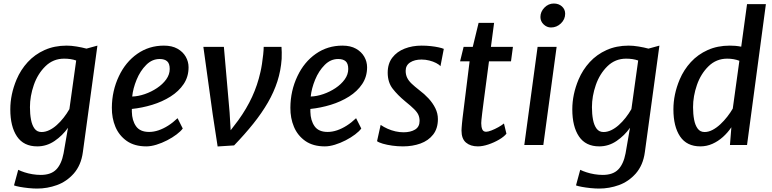

<svg xmlns="http://www.w3.org/2000/svg" viewBox="-20 -823 4380 1090"><path d="M190.5 247.5Q169 247.5 142 244.8Q115 242 92.2 237.8Q69.5 233.5 59.5 229.5L83.5 141Q98.5 148.5 119.2 155.2Q140 162 164 166Q188 170 211.5 170Q269.5 170 299.5 139Q329.5 108 341 47L366 -97.5Q335 -53.5 290 -22.8Q245 8 191.5 8Q114.5 8 76.5 -48.2Q38.5 -104.5 38.5 -202.5Q38.5 -287 74 -371.5Q97.5 -427 137.5 -470.5Q177.5 -514 233.2 -539Q289 -564 358.5 -564Q384 -564 414.5 -559Q445 -554 471 -547L533 -564L450.5 40Q445.5 78 432.5 108.2Q419.5 138.5 399 162Q358 208 303.2 227.8Q248.5 247.5 190.5 247.5ZM215.5 -73.5Q237.5 -73.5 259.5 -84Q281.5 -94.5 302.2 -113Q323 -131.5 341.2 -154.8Q359.5 -178 374 -203.5L412.5 -479.5Q397 -485 380 -487.5Q363 -490 344 -490Q282 -490 238 -447Q194 -404 172 -340.5Q150 -277 150 -214.5Q150 -176 156 -144Q162 -112 176.2 -92.8Q190.5 -73.5 215.5 -73.5Z M810.5 8Q744 8 700 -22.5Q656 -53.5 635.2 -103Q614.5 -152.5 615 -211.5Q615.5 -307.5 655 -390.5Q693 -471 759.5 -517.5Q826 -564 910.5 -564Q956.5 -564 987.5 -546.5Q1018.5 -529 1034.5 -501Q1050.5 -473 1050.5 -441Q1050.5 -387.5 1022.8 -346Q995 -304.5 948.2 -275Q901.5 -245.5 844.2 -228Q787 -210.5 728.5 -204.5V-188.5Q729.5 -139 752.2 -106.5Q775 -74 826.5 -74Q852.5 -74 880 -83.2Q907.5 -92.5 935 -110Q962.5 -127.5 988 -152L1017.5 -93.5Q1006 -77.5 982.5 -59.8Q959 -42 929 -26.5Q899 -11 868 -1.5Q837 8 810.5 8ZM730.5 -275Q765 -276 802 -288.8Q839 -301.5 871.2 -323Q903.5 -344.5 923.5 -372.2Q943.5 -400 943.5 -431.5Q943.5 -462 929 -475Q914.5 -488 886.5 -488Q865 -488 846 -479.8Q827 -471.5 810 -454.5Q776 -420.5 755.5 -370.5Q735 -320.5 730.5 -275Z M1215.5 8.5 1187.5 -174.5 1134.5 -557H1251L1283.5 -184.5L1289.5 -83.5L1333 -140.5Q1380.5 -206.5 1411.2 -273.2Q1442 -340 1458.5 -414Q1463 -432.5 1467.2 -459.8Q1471.5 -487 1474.2 -513.8Q1477 -540.5 1477 -557H1578Q1579 -548.5 1579.5 -526.2Q1580 -504 1579 -489Q1574.5 -422.5 1554.8 -361.2Q1535 -300 1500.8 -240.8Q1466.5 -181.5 1418.5 -121.5Q1370.5 -61.5 1309 2.5Z M1824 8Q1757.5 8 1713.5 -22.5Q1669.5 -53.5 1648.8 -103Q1628 -152.5 1628.5 -211.5Q1629 -307.5 1668.5 -390.5Q1706.5 -471 1773 -517.5Q1839.5 -564 1924 -564Q1970 -564 2001 -546.5Q2032 -529 2048 -501Q2064 -473 2064 -441Q2064 -387.5 2036.2 -346Q2008.5 -304.5 1961.8 -275Q1915 -245.5 1857.8 -228Q1800.5 -210.5 1742 -204.5V-188.5Q1743 -139 1765.8 -106.5Q1788.5 -74 1840 -74Q1866 -74 1893.5 -83.2Q1921 -92.5 1948.5 -110Q1976 -127.5 2001.5 -152L2031 -93.5Q2019.5 -77.5 1996 -59.8Q1972.5 -42 1942.5 -26.5Q1912.5 -11 1881.5 -1.5Q1850.5 8 1824 8ZM1744 -275Q1778.5 -276 1815.5 -288.8Q1852.5 -301.5 1884.8 -323Q1917 -344.5 1937 -372.2Q1957 -400 1957 -431.5Q1957 -462 1942.5 -475Q1928 -488 1900 -488Q1878.5 -488 1859.5 -479.8Q1840.5 -471.5 1823.5 -454.5Q1789.5 -420.5 1769 -370.5Q1748.5 -320.5 1744 -275Z M2267.5 8Q2237 8 2206.8 3.8Q2176.5 -0.5 2153.5 -7.2Q2130.5 -14 2120.5 -21.5L2141 -114Q2159 -101.5 2180.5 -92Q2202 -82.5 2225.2 -77.2Q2248.5 -72 2271 -72Q2311 -72 2336.5 -87.5Q2362 -103 2362 -136.5Q2362 -155 2355.5 -170.2Q2349 -185.5 2331.2 -203.2Q2313.5 -221 2280.5 -247.5Q2237.5 -283 2209.2 -319.5Q2181 -356 2181 -410.5Q2181 -461.5 2207.2 -495.8Q2233.5 -530 2277.2 -547Q2321 -564 2373.5 -564Q2401 -564 2425.8 -561.2Q2450.5 -558.5 2470 -554.2Q2489.5 -550 2499.5 -545.5L2480.5 -447Q2473 -456.5 2456 -465.2Q2439 -474 2417.2 -479.5Q2395.5 -485 2373 -485Q2333.5 -485 2308.2 -468.5Q2283 -452 2283 -421Q2283 -399 2291.5 -381.5Q2300 -364 2317.2 -347.8Q2334.5 -331.5 2360 -311.5Q2389 -290 2413 -264Q2437 -238 2451.5 -208.5Q2466 -179 2466 -147Q2466 -93.5 2439 -59Q2412 -24.5 2367 -8.2Q2322 8 2267.5 8Z M2693 8Q2651 8 2625.5 -13.5Q2600 -35 2600 -82Q2600 -88.5 2600.8 -98.8Q2601.5 -109 2602.8 -122.8Q2604 -136.5 2606 -153L2646 -475H2592L2612 -557H2664L2697 -693H2785L2767 -557H2892L2881 -475H2756Q2746 -399 2738.5 -342.5Q2731 -286 2725.8 -246.2Q2720.5 -206.5 2717.5 -181.2Q2714.5 -156 2713.2 -142.5Q2712 -129 2712 -124Q2712 -102.5 2717.8 -88.8Q2723.5 -75 2740 -75Q2751 -75 2770.2 -82.5Q2789.5 -90 2809.2 -101Q2829 -112 2841 -122L2855 -64Q2841.5 -47 2813.5 -30.5Q2785.5 -14 2752.8 -3Q2720 8 2693 8Z M2956.5 0 3032 -557H3140L3064.5 0ZM3108 -667Q3084.5 -667 3066.2 -684.5Q3048 -702 3048 -726.5Q3048 -756.5 3070.8 -779.8Q3093.5 -803 3124 -803Q3152 -803 3170.2 -786.5Q3188.5 -770 3188.5 -745Q3188.5 -713.5 3164.5 -690.2Q3140.5 -667 3108 -667Z M3381 247.5Q3359.5 247.5 3332.5 244.8Q3305.5 242 3282.8 237.8Q3260 233.5 3250 229.5L3274 141Q3289 148.5 3309.8 155.2Q3330.5 162 3354.5 166Q3378.5 170 3402 170Q3460 170 3490 139Q3520 108 3531.5 47L3556.5 -97.5Q3525.5 -53.5 3480.5 -22.8Q3435.5 8 3382 8Q3305 8 3267 -48.2Q3229 -104.5 3229 -202.5Q3229 -287 3264.5 -371.5Q3288 -427 3328 -470.5Q3368 -514 3423.8 -539Q3479.5 -564 3549 -564Q3574.5 -564 3605 -559Q3635.5 -554 3661.5 -547L3723.5 -564L3641 40Q3636 78 3623 108.2Q3610 138.5 3589.5 162Q3548.5 208 3493.8 227.8Q3439 247.5 3381 247.5ZM3406 -73.5Q3428 -73.5 3450 -84Q3472 -94.5 3492.8 -113Q3513.5 -131.5 3531.8 -154.8Q3550 -178 3564.5 -203.5L3603 -479.5Q3587.5 -485 3570.5 -487.5Q3553.5 -490 3534.5 -490Q3472.5 -490 3428.5 -447Q3384.5 -404 3362.5 -340.5Q3340.5 -277 3340.5 -214.5Q3340.5 -176 3346.5 -144Q3352.5 -112 3366.8 -92.8Q3381 -73.5 3406 -73.5Z M3956 8Q3879 8 3841 -48.2Q3803 -104.5 3803 -202.5Q3803 -287 3838.5 -371.5Q3862 -427 3902 -470.5Q3942 -514 3997.8 -539Q4053.5 -564 4123 -564Q4137.5 -564 4153.8 -562.8Q4170 -561.5 4188 -558L4221 -799.5H4328L4221 0H4124L4132 -100.5Q4111.5 -70 4084.2 -45.5Q4057 -21 4024.5 -6.5Q3992 8 3956 8ZM3980 -73.5Q4002.5 -73.5 4025.2 -85.5Q4048 -97.5 4069.5 -117.5Q4091 -137.5 4109 -160.8Q4127 -184 4140 -206.5L4177.5 -478Q4146 -490 4108.5 -490Q4046.5 -490 4002.5 -447Q3958.5 -404 3936.5 -340.5Q3914.5 -277 3914.5 -214.5Q3914.5 -176 3920.5 -144Q3926.5 -112 3940.8 -92.8Q3955 -73.5 3980 -73.5Z"/></svg>

Font: Koeln Type Sans
Style: Italic
Weight: 400
Italic angle: -7.5°
Designer: Eben Sorkin
Foundry: Eben Sorkin
Version: Version 2.001